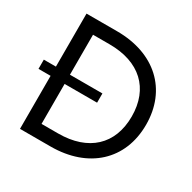

<svg xmlns="http://www.w3.org/2000/svg" viewBox="-157 -863 1020 1020"><g transform="rotate(30 353.0 -353.5)"><path d="M376 -381.8H176.8V-627H278.3C462.9 -627 572.3 -525.4 572.3 -353.5C572.3 -181.6 462.9 -80.1 278.3 -80.1H176.8V-325.2H376ZM90.8 0H278.3C509.8 0 660.2 -138.7 660.2 -353.5C660.2 -568.4 509.8 -707 278.3 -707H90.8V-381.8H16.6V-325.2H90.8Z"/></g></svg>

Font: Wanted Sans
Style: Regular
Weight: 400
Designer: Original Design by Kil Hyung-jin and Kang Hanbin, Wanted Lab, Inc; Hangeul from Source Han Sans by Jang Soo-young and Ka
Foundry: Wanted Lab, Inc.
Version: Version 1.001;Glyphs 3.2 (3227)